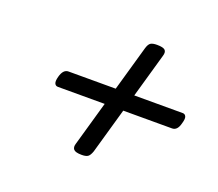

<svg xmlns="http://www.w3.org/2000/svg" viewBox="-100 -862 964 850"><g transform="rotate(20 381.5 -437.0)"><path d="M358 -151Q328 -151 319.5 -161Q311 -171 317 -189L460 -691Q466 -711 475.5 -717Q485 -723 505 -723Q535 -723 543.5 -714Q552 -705 546 -686L403 -184Q396 -164 387 -157.5Q378 -151 358 -151ZM156 -398Q145 -398 140.5 -408Q136 -418 142 -440Q152 -478 177 -478H715Q726 -478 730.5 -468Q735 -458 728 -435Q719 -398 694 -398Z"/></g></svg>

Font: Playwrite AU NSW
Style: Regular
Weight: 400
Designer: Veronika Burian, José Scaglione
Foundry: TypeTogether
Version: Version 1.002